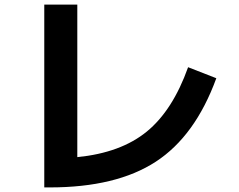

<svg xmlns="http://www.w3.org/2000/svg" viewBox="-20 -777 1040 837"><path d="M317 -92Q507 -111 620 -203.5Q733 -296 800 -484L923 -436Q831 -184 659 -72Q487 40 197 40H173V-757H317Z"/></svg>

Font: Mplus 1p Bold
Style: Bold
Weight: 700
Version: Version 1.061